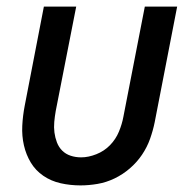

<svg xmlns="http://www.w3.org/2000/svg" viewBox="-20 -550 590 582"><path d="M224 12Q193 12 164 5.5Q135 -1 111.5 -17Q88 -33 73.5 -57Q59 -81 52.5 -109.5Q46 -138 47.5 -168.5Q49 -199 55 -230L113 -530H211L149 -214Q146 -197 144.5 -180.5Q143 -164 145 -148.5Q147 -133 152.5 -118.5Q158 -104 168.5 -93.5Q179 -83 194 -78Q209 -73 226 -73Q248 -73 272 -82.5Q296 -92 313.5 -110Q331 -128 340.5 -151Q350 -174 354 -196L419 -530H517L449 -180Q444 -155 435 -129.5Q426 -104 410.5 -81Q395 -58 373.5 -39.5Q352 -21 327 -9Q302 3 275.5 7.5Q249 12 224 12Z"/></svg>

Font: Lode Dark
Style: Bold Italic
Weight: 700
Italic angle: -11°
Monospace: yes
Designer: Belleve Invis
Foundry: Belleve Invis
Version: Version 29.2.0; ttfautohint (v1.8.3)